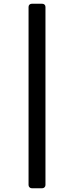

<svg xmlns="http://www.w3.org/2000/svg" viewBox="-20 -809 396 1022"><path d="M149 193Q142 193 137 188Q132 183 132 176V-772Q132 -780 137 -784.5Q142 -789 149 -789H205Q212 -789 217 -784.5Q222 -780 222 -772V176Q222 183 217 188Q212 193 205 193Z"/></svg>

Font: Miriam Libre SemiBold
Style: Regular
Weight: 600
Version: Version 2.000